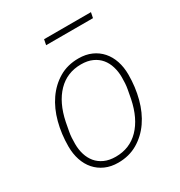

<svg xmlns="http://www.w3.org/2000/svg" viewBox="-165 -798 868 926"><g transform="rotate(-30 269.0 -335.5)"><path d="M227 12Q187 12 155.5 -2Q124 -16 102 -41Q80 -66 68.5 -100.5Q57 -135 57 -176Q57 -245 73.5 -307.5Q90 -370 122.5 -417Q155 -464 202 -492Q249 -520 311 -520Q351 -520 382.5 -506Q414 -492 436 -467Q458 -442 469.5 -407.5Q481 -373 481 -332Q481 -263 464.5 -200.5Q448 -138 415.5 -91Q383 -44 335.5 -16Q288 12 227 12ZM231 -19Q309 -19 361 -72.5Q413 -126 433 -223L442 -271Q445 -287 446 -303Q447 -319 447 -337Q447 -368 438.5 -396Q430 -424 413 -444.5Q396 -465 369.5 -477Q343 -489 307 -489Q229 -489 177 -435.5Q125 -382 105 -285L96 -237Q93 -221 92 -205Q91 -189 91 -171Q91 -139 99.5 -111.5Q108 -84 125 -63.5Q142 -43 168.5 -31Q195 -19 231 -19ZM214 -683H475L469 -653H208Z"/></g></svg>

Font: IBM Plex Sans ExtLt
Style: Italic
Weight: 200
Italic angle: -11°
Designer: Mike Abbink, Paul van der Laan, Pieter van Rosmalen
Foundry: Bold Monday
Version: Version 3.005